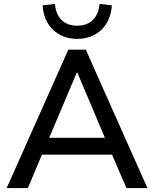

<svg xmlns="http://www.w3.org/2000/svg" viewBox="-20 -958 785 978"><path d="M14 0 328 -705H417L731 0H624L538 -200L585 -170H159L206 -200L122 0ZM371 -588 220 -231 195 -256H549L525 -231L374 -588ZM373 -760Q299 -760 250.5 -806Q202 -852 197 -931L260 -938Q264 -886 293.5 -856.5Q323 -827 373 -827Q423 -827 453 -856.5Q483 -886 487 -938L550 -931Q544 -852 496 -806Q448 -760 373 -760Z"/></svg>

Font: Nunito Sans 11pt SemiBold
Style: Regular
Weight: 600
Version: Version 3.101;gftools[0.9.27]